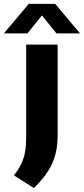

<svg xmlns="http://www.w3.org/2000/svg" viewBox="-67 -824 431 986"><path d="M106.5 141.5 4.5 76.5Q28.5 46.5 42.2 17.5Q56 -11.5 61.8 -44.8Q67.5 -78 67.5 -121.5V-595H229V-125Q229 -74.5 217.2 -30Q205.5 14.5 178.8 56.5Q152 98.5 106.5 141.5ZM-47 -652.5 80.5 -804H216.5L344 -652.5H223L136 -760.5H161L74 -652.5Z"/></svg>

Font: Encode Sans SC
Style: Bold
Weight: 700
Version: Version 3.002